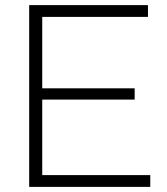

<svg xmlns="http://www.w3.org/2000/svg" viewBox="-20 -730 652 750"><path d="M145 -46H567V0H94V-710H558V-664H145V-385H506V-341H145Z"/></svg>

Font: Raleway
Style: Light
Weight: 300
Designer: Matt McInerney, Pablo Impallari, Rodrigo Fuenzalida
Foundry: Matt McInerney, Pablo Impallari, Rodrigo Fuenzalida
Version: Version 3.000